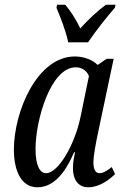

<svg xmlns="http://www.w3.org/2000/svg" viewBox="-20 -786 521 816"><path d="M270 -606H354C387 -655 435 -715 468 -753L471 -766H430C397 -742 353 -701 321 -665C305 -701 279 -741 257 -766H223L220 -753C236 -715 260 -655 270 -606ZM139 10C206 10 256 -48 295 -139H299C295 -118 290 -101 290 -70C290 -20 315 10 355 10C403 10 444 -22 469 -46L455 -76C436 -61 419 -50 403 -50C386 -50 377 -66 377 -96C377 -125 390 -191 395 -214L463 -536H433L395 -510C374 -531 338 -546 298 -546C138 -546 39 -312 39 -150C39 -59 71 10 139 10ZM176 -50C150 -50 131 -81 131 -153C131 -275 195 -500 302 -500C326 -500 348 -487 358 -463L322 -288C298 -172 228 -50 176 -50Z"/></svg>

Font: Noto Serif ExtraCondensed
Style: Italic
Weight: 400
Width: 2
Italic angle: -12°
Designer: Monotype Design Team
Foundry: Monotype Imaging Inc.
Version: Version 2.014